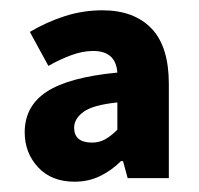

<svg xmlns="http://www.w3.org/2000/svg" viewBox="-20 -708 386 373"><path d="M125 -355Q80 -355 54 -383Q28 -411 28 -451Q28 -502 71 -530Q114 -558 208 -567Q205 -609 161 -609Q141 -609 119 -601Q97 -593 74 -580L38 -646Q70 -665 105.5 -676.5Q141 -688 179 -688Q240 -688 274 -653Q308 -618 308 -545V-362H228L219 -395H215Q197 -377 174.5 -366Q152 -355 125 -355ZM159 -431Q173 -431 184.5 -437.5Q196 -444 208 -456V-509Q160 -504 142 -490.5Q124 -477 124 -460Q124 -431 159 -431Z"/></svg>

Font: Narnoor ExtraBold
Style: Regular
Weight: 800
Designer: S. Sridhar Murthy
Foundry: SIL International
Version: Version 3.000